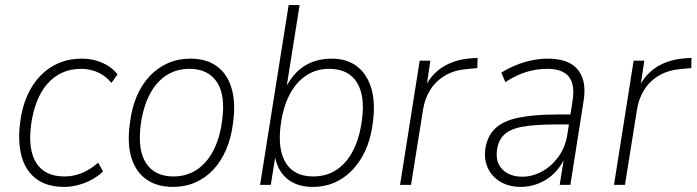

<svg xmlns="http://www.w3.org/2000/svg" viewBox="-20 -725 2732 753"><path d="M231 8Q165 8 123 -23Q81 -54 65 -111Q49 -168 59 -245Q66 -302 86 -348Q106 -394 137.5 -427Q169 -460 210 -477.5Q251 -495 301 -495Q345 -495 382 -478.5Q419 -462 441 -433L417 -400Q395 -427 364.5 -441Q334 -455 298 -455Q256 -455 223 -439.5Q190 -424 165.5 -396Q141 -368 125 -327.5Q109 -287 102 -236Q89 -138 122.5 -85.5Q156 -33 233 -33Q269 -33 302.5 -47Q336 -61 365 -87L384 -53Q365 -34 340 -20.5Q315 -7 287 0.5Q259 8 231 8Z M658 8Q596 8 554 -21.5Q512 -51 495 -107.5Q478 -164 490 -245Q497 -303 517 -349Q537 -395 568 -427.5Q599 -460 639 -477.5Q679 -495 727 -495Q789 -495 830 -465.5Q871 -436 888 -379.5Q905 -323 894 -243Q887 -185 867 -138.5Q847 -92 816.5 -59.5Q786 -27 746 -9.5Q706 8 658 8ZM660 -33Q711 -33 750.5 -58.5Q790 -84 816 -133Q842 -182 851 -251Q865 -352 830.5 -403.5Q796 -455 723 -455Q672 -455 632.5 -429.5Q593 -404 567.5 -355.5Q542 -307 532 -237Q519 -135 553.5 -84Q588 -33 660 -33Z M1206 8Q1145 8 1106 -24Q1067 -56 1057 -118H1061L1042 0H1000L1112 -705H1155L1102 -372H1096Q1115 -413 1142 -440.5Q1169 -468 1204 -481.5Q1239 -495 1280 -495Q1341 -495 1380.5 -464.5Q1420 -434 1436.5 -377.5Q1453 -321 1442 -243Q1433 -168 1401 -111.5Q1369 -55 1319.5 -23.5Q1270 8 1206 8ZM1208 -33Q1261 -33 1300.5 -59.5Q1340 -86 1365 -135Q1390 -184 1399 -251Q1413 -349 1379.5 -402Q1346 -455 1271 -455Q1219 -455 1179.5 -428Q1140 -401 1115 -352.5Q1090 -304 1081 -236Q1068 -139 1101 -86Q1134 -33 1208 -33Z M1549 0 1626 -487H1668L1652 -381H1646Q1670 -432 1714.5 -461Q1759 -490 1823 -496L1853 -498L1852 -458L1809 -454Q1762 -450 1726 -429Q1690 -408 1668 -373.5Q1646 -339 1639 -294L1592 0Z M2023 8Q1977 8 1943.5 -11.5Q1910 -31 1894 -64.5Q1878 -98 1883 -138Q1890 -190 1921.5 -220.5Q1953 -251 2013.5 -263.5Q2074 -276 2167 -276H2227L2221 -237H2166Q2082 -237 2032 -228.5Q1982 -220 1958 -197.5Q1934 -175 1929 -136Q1923 -87 1951.5 -59.5Q1980 -32 2028 -32Q2068 -32 2105.5 -52.5Q2143 -73 2170 -110Q2197 -147 2205 -197L2225 -326Q2236 -392 2211.5 -423.5Q2187 -455 2126 -455Q2085 -455 2045 -443Q2005 -431 1962 -403L1946 -440Q1973 -457 2003.5 -469.5Q2034 -482 2066 -488.5Q2098 -495 2128 -495Q2182 -495 2216 -476.5Q2250 -458 2264 -420Q2278 -382 2268 -324L2217 0H2175L2193 -113H2198Q2182 -74 2155 -47Q2128 -20 2093.5 -6Q2059 8 2023 8Z M2388 0 2465 -487H2507L2491 -381H2485Q2509 -432 2553.5 -461Q2598 -490 2662 -496L2692 -498L2691 -458L2648 -454Q2601 -450 2565 -429Q2529 -408 2507 -373.5Q2485 -339 2478 -294L2431 0Z"/></svg>

Font: Nunito Sans 10pt SemiCondensed ExtraLight
Style: Italic
Weight: 250
Width: 4
Italic angle: -9°
Designer: Vernon Adams
Foundry: Vernon Adams
Version: Version 3.101;gftools[0.9.27]